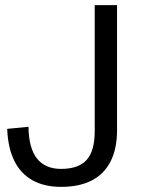

<svg xmlns="http://www.w3.org/2000/svg" viewBox="-20 -720 557 748"><path d="M218 8Q152 8 106 -18Q60 -44 35.5 -94Q11 -144 8 -218L91 -226Q92 -143 124 -102.5Q156 -62 218 -62Q286 -62 317.5 -97Q349 -132 349 -209V-700H436V-213Q436 -141 411 -91.5Q386 -42 337.5 -17Q289 8 218 8Z"/></svg>

Font: Pathway Extreme
Style: Regular
Weight: 400
Designer: Eduardo Rodriguez Tunni
Foundry: Eduardo Rodriguez Tunni
Version: Version 1.001;gftools[0.9.26]